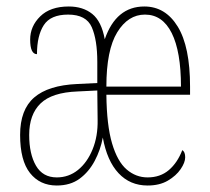

<svg xmlns="http://www.w3.org/2000/svg" viewBox="-20 -562 649 592"><path d="M155 10Q103 10 72.5 -28.5Q42 -67 42 -146Q42 -224 85.5 -261.5Q129 -299 218 -303L280 -306V-371Q280 -439 263 -478Q246 -517 190 -517Q136 -517 115 -484.5Q94 -452 94 -395Q73 -395 73 -440Q73 -481 104 -511.5Q135 -542 192 -542Q236 -542 264.5 -519Q293 -496 303 -441Q338 -542 425 -542Q490 -542 528 -480Q566 -418 566 -295V-270H308Q309 -176 325.5 -120Q342 -64 370.5 -39.5Q399 -15 435 -15Q474 -15 500.5 -37.5Q527 -60 542 -99Q551 -94 551 -77Q551 -61 537 -40.5Q523 -20 497.5 -5Q472 10 435 10Q381 10 345.5 -28Q310 -66 297 -138Q290 -100 272 -66Q254 -32 225.5 -11Q197 10 155 10ZM538 -295Q538 -403 509.5 -460Q481 -517 427 -517Q375 -517 341.5 -462.5Q308 -408 308 -295ZM155 -15Q192 -15 220.5 -38Q249 -61 265.5 -101.5Q282 -142 281 -192L280 -283L219 -280Q140 -277 105 -243Q70 -209 70 -146Q70 -87 91 -51Q112 -15 155 -15Z"/></svg>

Font: Noto Serif Tamil ExtraCondensed Thin
Style: Italic
Weight: 100
Width: 2
Italic angle: -12°
Designer: Indian Type Foundry, Tom Grace, and the Monotype Design Team
Foundry: Monotype Imaging Inc.
Version: Version 2.003; ttfautohint (v1.8.4.7-5d5b)